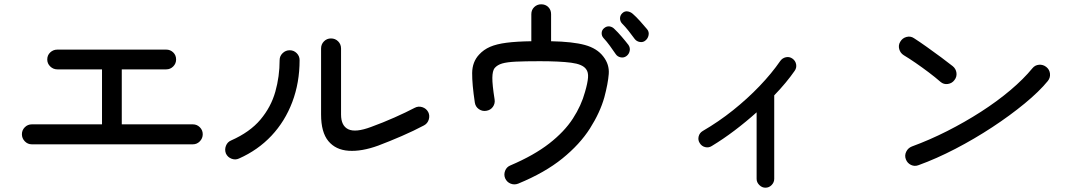

<svg xmlns="http://www.w3.org/2000/svg" viewBox="-20 -818 5040 894"><path d="M128 -146Q109 -146 95.5 -160Q82 -174 82 -193Q82 -212 95.5 -225.5Q109 -239 128 -239H455V-495H247Q228 -495 214 -508.5Q200 -522 200 -541Q200 -561 214 -574Q228 -587 247 -587H754Q773 -587 786.5 -574Q800 -561 800 -541Q800 -522 786.5 -508.5Q773 -495 754 -495H547V-239H878Q897 -239 910.5 -225.5Q924 -212 924 -193Q924 -174 910.5 -160Q897 -146 878 -146Z M1741 -140Q1664 -112 1603.5 -116Q1543 -120 1509 -161Q1475 -202 1475 -285V-592Q1475 -612 1488.5 -625.5Q1502 -639 1521 -639Q1541 -639 1554.5 -625.5Q1568 -612 1568 -592V-285Q1568 -232 1602 -216Q1636 -200 1708 -227Q1763 -247 1817 -271Q1871 -295 1911 -316Q1928 -325 1946.5 -319Q1965 -313 1974 -296Q1982 -280 1976.5 -261.5Q1971 -243 1954 -234Q1907 -209 1850.5 -184.5Q1794 -160 1741 -140ZM1093 -80Q1076 -72 1058 -79Q1040 -86 1032 -103Q1025 -121 1032 -139Q1039 -157 1056 -164Q1144 -203 1193 -261.5Q1242 -320 1262 -391Q1282 -462 1282 -538Q1282 -557 1296 -570.5Q1310 -584 1329 -584Q1348 -584 1361.5 -570.5Q1375 -557 1375 -538Q1375 -433 1341 -343Q1307 -253 1244 -186Q1181 -119 1093 -80Z M2393 37Q2375 44 2357.5 37Q2340 30 2332 12Q2325 -5 2332 -23Q2339 -41 2357 -48Q2467 -95 2537.5 -150Q2608 -205 2647.5 -266Q2687 -327 2704 -390Q2716 -431 2718 -456.5Q2720 -482 2709 -496Q2693 -519 2639.5 -526Q2586 -533 2494 -533Q2424 -533 2382.5 -531Q2341 -529 2318.5 -522.5Q2296 -516 2283 -501Q2273 -488 2272.5 -456Q2272 -424 2283 -355Q2286 -336 2275 -320.5Q2264 -305 2244 -302Q2225 -299 2209.5 -310Q2194 -321 2191 -340Q2178 -426 2178.5 -478Q2179 -530 2211 -564Q2232 -587 2262 -600Q2292 -613 2338.5 -619Q2385 -625 2454 -626V-752Q2454 -772 2467.5 -785Q2481 -798 2500 -798Q2520 -798 2533 -785Q2546 -772 2546 -752V-626Q2647 -624 2703.5 -608.5Q2760 -593 2789 -555Q2818 -518 2814.5 -473.5Q2811 -429 2794 -365Q2774 -294 2727 -220Q2680 -146 2598.5 -80Q2517 -14 2393 37ZM2986 -630Q2975 -620 2959.5 -622.5Q2944 -625 2935 -637Q2922 -655 2907 -674Q2892 -693 2876 -709Q2867 -719 2867 -732.5Q2867 -746 2877 -756Q2888 -767 2902 -765Q2916 -763 2927 -753Q2941 -741 2960 -720Q2979 -699 2993 -682Q3003 -670 3000 -654.5Q2997 -639 2986 -630ZM2897 -557Q2885 -548 2870 -551Q2855 -554 2847 -566Q2834 -585 2819.5 -605Q2805 -625 2790 -641Q2781 -651 2781.5 -664.5Q2782 -678 2793 -687Q2805 -697 2818.5 -695Q2832 -693 2842 -682Q2856 -669 2874.5 -647.5Q2893 -626 2906 -609Q2915 -596 2912 -581Q2909 -566 2897 -557Z M3544 56Q3528 56 3515.5 43.5Q3503 31 3503 15V-295Q3454 -251 3400.5 -210.5Q3347 -170 3294 -138Q3280 -129 3263.5 -133Q3247 -137 3238 -152Q3229 -166 3233 -182.5Q3237 -199 3252 -208Q3326 -251 3393 -304.5Q3460 -358 3516.5 -417Q3573 -476 3613 -534Q3623 -548 3639.5 -551.5Q3656 -555 3670 -545Q3684 -535 3687 -518.5Q3690 -502 3680 -488Q3662 -462 3638 -433Q3614 -404 3585 -374V15Q3585 31 3573 43.5Q3561 56 3544 56Z M4257 -49Q4239 -42 4222 -50Q4205 -58 4198 -76Q4191 -94 4199.5 -111.5Q4208 -129 4226 -136Q4308 -166 4390 -207.5Q4472 -249 4547.5 -297.5Q4623 -346 4684.5 -398Q4746 -450 4787 -500Q4799 -515 4818 -516.5Q4837 -518 4852 -506Q4867 -494 4869 -475Q4871 -456 4859 -441Q4819 -392 4751 -336Q4683 -280 4600 -225.5Q4517 -171 4428.5 -125Q4340 -79 4257 -49ZM4359 -437Q4335 -458 4304.5 -481Q4274 -504 4243.5 -525Q4213 -546 4188 -561Q4172 -571 4167 -589.5Q4162 -608 4172 -624Q4182 -641 4201 -646Q4220 -651 4236 -640Q4261 -624 4295.5 -599.5Q4330 -575 4363 -550.5Q4396 -526 4416 -510Q4431 -498 4433.5 -479Q4436 -460 4424 -445Q4413 -430 4393.5 -427Q4374 -424 4359 -437Z"/></svg>

Font: Zen Maru Gothic Medium
Style: Regular
Weight: 500
Designer: Yoshimichi Ohira
Foundry: Positype
Version: Version 1.001